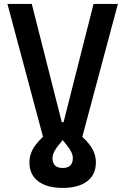

<svg xmlns="http://www.w3.org/2000/svg" viewBox="-20 -713 626 959"><path d="M293 225.6Q214.4 225.6 170.7 192.4Q127 159.2 127 97.7Q127 66.4 141.4 36.9Q155.8 7.3 194.8 -29.8L17.1 -693.4H138.7L288.6 -102.5H297.4L447.3 -693.4H568.8L391.1 -29.8Q430.2 7.3 444.6 36.9Q459 66.4 459 97.7Q459 159.2 415.3 192.4Q371.6 225.6 293 225.6ZM242.2 76.2Q242.2 126 293 126Q343.8 126 343.8 76.2Q343.8 59.6 332.8 40Q321.8 20.5 293 -13.2Q264.2 20.5 253.2 40Q242.2 59.6 242.2 76.2Z"/></svg>

Font: CaskaydiaCove NFP SemiBold
Style: Regular
Weight: 600
Designer: Aaron Bell
Foundry: Saja Typeworks
Version: Version 2111.001; VTT 6.35;Nerd Fonts 3.1.1